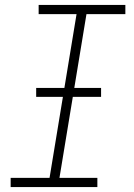

<svg xmlns="http://www.w3.org/2000/svg" viewBox="-20 -755 540 775"><path d="M23 0V-37H180L289 -698H136V-735H486V-698H329L220 -37H373V0ZM388 -364H126V-400H388Z"/></svg>

Font: Iosevka SS18 Extralight
Style: Italic
Weight: 200
Italic angle: -9°
Monospace: yes
Designer: Belleve Invis
Foundry: Belleve Invis
Version: Version 25.1.1; ttfautohint (v1.8.4)